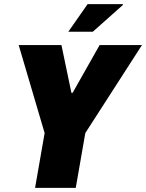

<svg xmlns="http://www.w3.org/2000/svg" viewBox="-20 -905 704 925"><path d="M149 0 195 -264 70 -688H276L324 -458H330L460 -688H664L391 -264L345 0ZM309 -752 402 -885H572V-881L427 -752Z"/></svg>

Font: Archivo Condensed Black
Style: Italic
Weight: 900
Width: 3
Italic angle: -10°
Designer: Hector Gatti
Foundry: Omnibus-Type
Version: Version 2.001